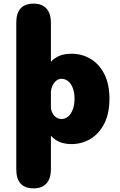

<svg xmlns="http://www.w3.org/2000/svg" viewBox="-20 -782 659 1056"><path d="M165 254Q69.5 254 69.5 149V-657Q69.5 -762 165 -762Q211 -762 235.5 -735Q260 -708 260 -657V149Q260 200 235.5 227Q211 254 165 254ZM372.5 -486.5Q431 -486.5 478.5 -458Q526 -429.5 554 -374.2Q582 -319 582 -239Q582 -159 554 -103.2Q526 -47.5 478.5 -18.5Q431 10.5 372.5 10.5Q321 10.5 285.5 -13.2Q250 -37 231.8 -80.5Q213.5 -124 213.5 -183Q213.5 -188.5 220 -200.8Q226.5 -213 238 -213Q242 -213 250.8 -208Q259.5 -203 260 -189.5Q261 -174 268.5 -159.8Q276 -145.5 289 -136.5Q302 -127.5 319 -127.5Q339 -127.5 355 -141.2Q371 -155 380.5 -180.2Q390 -205.5 390 -239Q390 -273 380.5 -297.5Q371 -322 355 -335.2Q339 -348.5 319 -348.5Q302 -348.5 289.2 -338Q276.5 -327.5 269.2 -312.2Q262 -297 260.5 -281.5Q259.5 -269.5 252.2 -266Q245 -262.5 238 -262.5Q227 -262.5 220.2 -270.8Q213.5 -279 213.5 -285.5Q213.5 -349 231 -393.8Q248.5 -438.5 283.8 -462.5Q319 -486.5 372.5 -486.5Z"/></svg>

Font: Sono ExtraLight Monospace ExtraBold
Style: Regular
Weight: 800
Version: Version 2.112